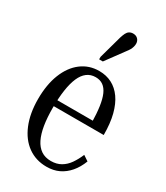

<svg xmlns="http://www.w3.org/2000/svg" viewBox="-193 -850 813 941"><g transform="rotate(30 213.0 -379.0)"><path d="M114 -256Q114 -200 121 -157.5Q128 -115 142.5 -85.5Q157 -56 180 -40.5Q203 -25 236 -25Q268 -25 292 -39Q316 -53 333 -77.5Q350 -102 363 -133L393 -113Q378 -74 354.5 -46.5Q331 -19 300.5 -4.5Q270 10 231 10Q171 10 125.5 -22.5Q80 -55 55 -115.5Q30 -176 30 -257Q30 -339 54 -399.5Q78 -460 121.5 -493Q165 -526 222 -526Q262 -526 294 -509.5Q326 -493 349 -460.5Q372 -428 384.5 -379.5Q397 -331 397 -265H93V-299H336L316 -287Q315 -339 309.5 -377.5Q304 -416 293 -441Q282 -466 264.5 -478.5Q247 -491 222 -491Q194 -491 173.5 -475.5Q153 -460 140 -430Q127 -400 120.5 -356Q114 -312 114 -256ZM228 -719Q233 -735 238.5 -746Q244 -757 253 -762.5Q262 -768 274 -768Q291 -768 301 -757.5Q311 -747 311 -731Q311 -723 308.5 -714Q306 -705 301 -696Q296 -687 288 -677L213 -575H192V-589Z"/></g></svg>

Font: Roboto Serif 120pt ExtraCondensed
Style: Regular
Weight: 400
Width: 2
Designer: Greg Gazdowicz
Foundry: Commercial Type
Version: Version 1.008